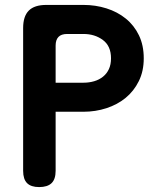

<svg xmlns="http://www.w3.org/2000/svg" viewBox="-20 -750 640 780"><path d="M206 -296V-56Q206 -22 189.5 -6Q173 10 139 10Q106 10 90 -6Q74 -22 74 -56V-636Q74 -684 97 -707Q120 -730 168 -730H319Q368 -730 412.5 -716Q457 -702 491 -674.5Q525 -647 544.5 -606.5Q564 -566 564 -513Q564 -461 544 -420.5Q524 -380 490.5 -352.5Q457 -325 412.5 -310.5Q368 -296 319 -296ZM206 -414H319Q342 -414 362.5 -420Q383 -426 398.5 -438.5Q414 -451 422.5 -469.5Q431 -488 431 -513Q431 -563 398 -587.5Q365 -612 319 -612H253Q229 -612 217.5 -600Q206 -588 206 -565Z"/></svg>

Font: Maple Mono NL
Style: Bold
Weight: 700
Monospace: yes
Designer: subframe7536
Version: Version 7.000